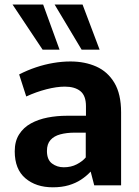

<svg xmlns="http://www.w3.org/2000/svg" viewBox="-20 -805 603 834"><path d="M209.2 8.6Q136.4 8.6 90.2 -30.7Q44 -69.9 44 -147.7Q44 -191.6 63.1 -221.4Q82.1 -251.3 114.3 -268.9Q146.4 -286.5 186.9 -294.4Q227.3 -302.2 270 -302.2H353.4V-343.7Q353.4 -389.5 329.2 -409.1Q304.9 -428.7 261.7 -428.7Q226.2 -428.7 181.5 -417.2Q136.9 -405.7 94 -385.9L63.2 -481.7Q98.8 -500 136.4 -512.6Q174 -525.2 212.1 -531.6Q250.1 -538 286.1 -538Q348.6 -538 398.3 -515.9Q447.9 -493.8 477 -445.1Q506 -396.4 506 -317V0H389.3L373.8 -59.7Q355.5 -40 332 -24.6Q308.6 -9.2 278.4 -0.3Q248.2 8.6 209.2 8.6ZM256.8 -78.4Q289.1 -78.4 313.7 -91.4Q338.4 -104.3 352.5 -121.2V-228.8H304.9Q269.6 -228.8 242.2 -221.5Q214.7 -214.2 199.3 -196.8Q183.9 -179.5 183.9 -149.3Q183.9 -111.2 205.9 -94.8Q227.9 -78.4 256.8 -78.4ZM165.1 -589.2 34.5 -785.3H167.4L238.7 -589.2ZM334.6 -589.2 217.2 -785.3H338.6L412.7 -589.2Z"/></svg>

Font: Comme
Style: Regular
Weight: 400
Designer: Vernon Adams
Foundry: Vernon Adams
Version: Version 1.000;gftools[0.9.27]